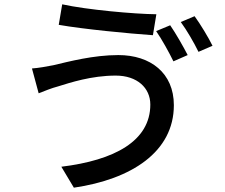

<svg xmlns="http://www.w3.org/2000/svg" viewBox="-20 -815 1040 889"><path d="M676 -331C676 -162 510 -73 264 -43L322 54C589 15 785 -112 785 -328C785 -477 677 -560 528 -560C412 -560 299 -530 227 -513C196 -507 158 -500 128 -498L159 -383C185 -393 218 -407 249 -415C304 -432 403 -465 516 -465C615 -465 676 -408 676 -331ZM268 -795 252 -700C366 -680 574 -660 688 -652L704 -749C602 -750 381 -770 268 -795ZM768 -698 703 -671C730 -632 763 -572 783 -531L849 -560C829 -599 793 -662 768 -698ZM881 -740 817 -713C845 -675 878 -618 899 -575L964 -603C946 -640 908 -703 881 -740Z"/></svg>

Font: Source Han Sans JP Medium
Style: Regular
Weight: 500
Designer: Ryoko NISHIZUKA 西塚涼子 (kana, bopomofo & ideographs); Paul D. Hunt (Latin, Greek & Cyrillic); Sandoll Communications 산돌커뮤니
Foundry: Adobe
Version: Version 2.002;hotconv 1.0.116;makeotfexe 2.5.65601